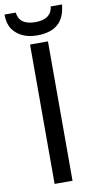

<svg xmlns="http://www.w3.org/2000/svg" viewBox="-102 -946 500 989"><g transform="rotate(-10 147.5 -452.0)"><path d="M-2.9 -903.8H56.2Q64 -837.9 147.9 -837.9Q225.1 -837.9 237.8 -895L238.8 -903.8H297.9Q287.1 -769 146 -769Q60.1 -769 18.1 -825.7L16.1 -829.1Q-2 -856 -2.9 -903.8ZM193.8 -729V0H100.1V-729Z"/></g></svg>

Font: SolaimanLipiNormal
Style: Normal
Weight: 400
Designer: Solaiman Karim
Version: Version 1.6.1 ; ttfautohint (v1.5.65-e2d9)